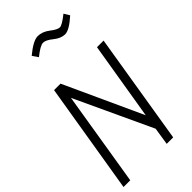

<svg xmlns="http://www.w3.org/2000/svg" viewBox="-285 -1001 1069 1069"><g transform="rotate(-45 250.0 -466.0)"><path d="M340 0 356 -103 144 -558 53 0H0L108 -655H159L370 -195L446 -655H498L391 0ZM446 -919 466 -886Q405 -831 372 -831Q339 -831 306 -858Q273 -885 251 -885Q229 -885 178 -844L155 -878Q220 -932 256 -932Q292 -932 326 -905.5Q360 -879 378 -879Q396 -879 446 -919Z"/></g></svg>

Font: TypoPRO Lekton
Style: Italic
Weight: 400
Italic angle: -9.3°
Designer: Paolo Mazzetti, Luciano Perondi, Raffaele Flato, Elena Papassissa, Emilio Macchia, Michela Povoleri, Tobias Seemiller, R
Version: Version 3.000